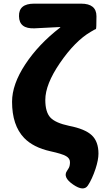

<svg xmlns="http://www.w3.org/2000/svg" viewBox="-20 -819 579 1051"><path d="M380 191Q322 151 347 116Q350 112 356.5 100.5Q363 89 363 68.5Q363 48 341.5 35.5Q320 23 256 9Q162 -12 112 -64Q46 -133 46 -262Q46 -357 118.5 -467Q191 -577 309 -668Q313 -671 308 -671L170 -664Q85 -660 84 -730Q82 -799 167 -799H424Q508 -799 508 -730Q508 -660 505 -660Q502 -660 477 -645Q391 -595 308 -474Q228 -357 228 -272Q228 -206 255.5 -176Q283 -146 359 -130Q446 -113 482.5 -78.5Q519 -44 519 22Q519 56 503 105Q484 162 461 196.5Q438 231 380 191Z"/></svg>

Font: Resource Han Rounded KR Heavy
Style: Regular
Weight: 900
Designer: Cyano Hao (round all glyphs); Ryoko NISHIZUKA 西塚涼子 (kana, bopomofo & ideographs); Paul D. Hunt (Latin, Greek & Cyrillic)
Foundry: Cyano Hao
Version: 0.990